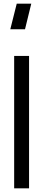

<svg xmlns="http://www.w3.org/2000/svg" viewBox="-20 -1024 260 1044"><path d="M57 0V-720H138V0ZM36 -865 71 -1004H150L116 -865Z"/></svg>

Font: Orbitron
Style: Regular
Weight: 400
Designer: Matt McInerney
Foundry: Matt McInerney
Version: 1.000